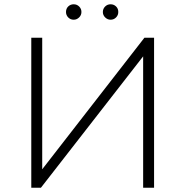

<svg xmlns="http://www.w3.org/2000/svg" viewBox="-20 -876 865 896"><path d="M126 -700H177V-86L654 -700H699V0H648V-613L171 0H126ZM460 -820Q460 -835 470.5 -845.5Q481 -856 496 -856Q511 -856 521.5 -846Q532 -836 532 -820Q532 -805 521.5 -794.5Q511 -784 496 -784Q482 -784 471 -794.5Q460 -805 460 -820ZM288 -820Q288 -836 298.5 -846Q309 -856 324 -856Q339 -856 349.5 -845.5Q360 -835 360 -820Q360 -805 349 -794.5Q338 -784 324 -784Q309 -784 298.5 -794.5Q288 -805 288 -820Z"/></svg>

Font: Goldbeck Next Light
Style: Regular
Weight: 300
Designer: Julieta Ulanovsky
Foundry: Julieta Ulanovsky
Version: Version 7.200